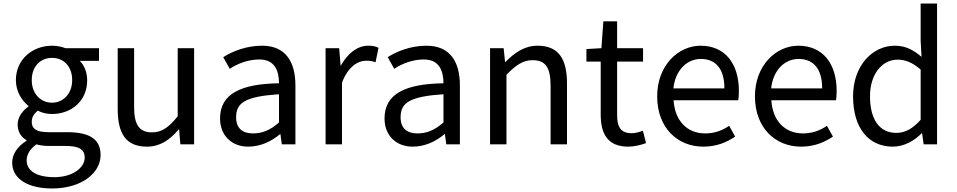

<svg xmlns="http://www.w3.org/2000/svg" viewBox="-20 -817 5422 1088"><path d="M275 251C443 251 550 163 550 62C550 -28 489 -68 360 -68H254C181 -68 160 -91 160 -126C160 -156 174 -173 194 -190C219 -177 246 -171 275 -171C384 -171 474 -245 474 -361C474 -407 458 -447 432 -472H541V-544H351C332 -551 306 -558 275 -558C166 -558 70 -482 70 -363C70 -298 105 -245 141 -217V-213C113 -194 80 -157 80 -112C80 -69 101 -39 130 -23V-19C79 13 49 57 49 104C49 199 142 251 275 251ZM275 -235C212 -235 160 -284 160 -363C160 -443 211 -489 275 -489C339 -489 389 -443 389 -363C389 -284 336 -235 275 -235ZM288 187C188 187 131 151 131 92C131 60 148 29 186 1C210 8 236 10 256 10H350C422 10 460 26 460 76C460 133 392 187 288 187Z M813 14C888 14 943 -25 993 -84H995L1002 1H1080V-544H987V-158C935 -94 897 -67 841 -67C770 -67 740 -109 740 -210V-544H647V-199C647 -58 695 14 813 14Z M1386 14C1454 14 1516 -14 1567 -57H1569L1577 1H1654V-334C1654 -467 1598 -558 1465 -558C1376 -558 1296 -526 1245 -493L1282 -427C1325 -456 1386 -480 1450 -480C1538 -480 1561 -414 1561 -345C1346 -342 1227 -286 1227 -146C1227 -47 1295 14 1386 14ZM1412 -61C1356 -61 1318 -89 1318 -152C1318 -235 1369 -270 1561 -283V-123C1508 -77 1465 -61 1412 -61Z M1902 -544H1825V1H1918V-349C1953 -441 2010 -473 2054 -473C2077 -473 2088 -471 2108 -464L2125 -546C2108 -555 2090 -558 2066 -558C2005 -558 1950 -514 1911 -445H1910Z M2318 14C2386 14 2448 -14 2499 -57H2501L2509 1H2586V-334C2586 -467 2530 -558 2397 -558C2308 -558 2228 -526 2177 -493L2214 -427C2257 -456 2318 -480 2382 -480C2470 -480 2493 -414 2493 -345C2278 -342 2159 -286 2159 -146C2159 -47 2227 14 2318 14ZM2344 -61C2288 -61 2250 -89 2250 -152C2250 -235 2301 -270 2493 -283V-123C2440 -77 2397 -61 2344 -61Z M2834 -544H2757V1H2850V-394C2905 -448 2942 -476 2998 -476C3070 -476 3100 -436 3100 -332V1H3193V-344C3193 -485 3144 -558 3026 -558C2951 -558 2895 -517 2844 -466H2842Z M3540 14C3573 14 3610 5 3641 -6L3623 -76C3604 -69 3579 -62 3560 -62C3497 -62 3477 -98 3477 -166V-468H3624V-544H3477V-696H3399L3388 -544L3303 -539V-468H3384V-168C3384 -59 3423 14 3540 14Z M3965 14C4042 14 4098 -11 4146 -43L4112 -104C4072 -77 4029 -61 3976 -61C3873 -61 3804 -133 3797 -249H4163C4166 -262 4167 -282 4167 -302C4167 -457 4088 -558 3950 -558C3824 -558 3704 -447 3704 -271C3704 -91 3821 14 3965 14ZM4085 -316H3796C3807 -422 3875 -483 3951 -483C4035 -483 4085 -428 4085 -316Z M4519 14C4596 14 4652 -11 4700 -43L4666 -104C4626 -77 4583 -61 4530 -61C4427 -61 4358 -133 4351 -249H4717C4720 -262 4721 -282 4721 -302C4721 -457 4642 -558 4504 -558C4378 -558 4258 -447 4258 -271C4258 -91 4375 14 4519 14ZM4639 -316H4350C4361 -422 4429 -483 4505 -483C4589 -483 4639 -428 4639 -316Z M5039 14C5104 14 5162 -20 5204 -63H5205L5214 1H5290V-797H5197V-587L5202 -495C5155 -534 5113 -558 5050 -558C4926 -558 4814 -447 4814 -271C4814 -90 4903 14 5039 14ZM5059 -64C4964 -64 4910 -139 4910 -272C4910 -396 4978 -479 5066 -479C5111 -479 5150 -463 5197 -423V-138C5152 -88 5110 -64 5059 -64Z"/></svg>

Font: Bithumb Trading Sans
Style: Regular
Weight: 400
Designer: HamHyungwon
Foundry: Bithumb
Version: Version 1.300;FEAKit 1.0